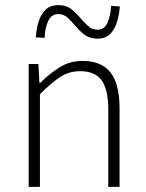

<svg xmlns="http://www.w3.org/2000/svg" viewBox="-20 -730 572 750"><path d="M92 0V-480H130L134 -406H137Q174 -443 213.5 -467.5Q253 -492 302 -492Q377 -492 412 -446.5Q447 -401 447 -308V0H403V-302Q403 -379 377.5 -415.5Q352 -452 293 -452Q250 -452 215.5 -429.5Q181 -407 136 -362V0ZM360 -579Q331 -579 311.5 -593.5Q292 -608 276 -627Q260 -646 244.5 -660.5Q229 -675 208 -675Q181 -675 168.5 -648.5Q156 -622 154 -582L120 -584Q122 -616 130.5 -644.5Q139 -673 157.5 -691.5Q176 -710 209 -710Q238 -710 257 -695.5Q276 -681 292 -662Q308 -643 324 -628.5Q340 -614 361 -614Q388 -614 400 -641.5Q412 -669 414 -707L448 -705Q446 -674 437.5 -645.5Q429 -617 411 -598Q393 -579 360 -579Z"/></svg>

Font: Source Sans 3 Light
Style: Regular
Weight: 300
Designer: Paul D. Hunt
Foundry: Adobe
Version: Version 3.052;hotconv 1.1.0;makeotfexe 2.6.0